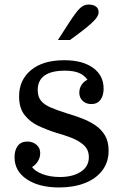

<svg xmlns="http://www.w3.org/2000/svg" viewBox="-20 -815 543 845"><path d="M244 -36Q300 -36 335.5 -59Q371 -82 371 -123Q371 -156 349 -176Q327 -196 294.5 -208.5Q262 -221 229 -230Q188 -243 150 -260.5Q112 -278 88 -309Q64 -340 64 -391Q64 -463 116.5 -506.5Q169 -550 263 -550Q343 -550 389.5 -516.5Q436 -483 436 -425Q436 -394 422 -375.5Q408 -357 382 -357Q359 -357 344 -371Q329 -385 329 -407Q329 -426 339 -441.5Q349 -457 365 -464Q350 -485 326.5 -494.5Q303 -504 266 -504Q206 -504 176 -482.5Q146 -461 146 -419Q146 -389 160.5 -371.5Q175 -354 203 -342Q231 -330 272 -317Q306 -307 339 -294.5Q372 -282 399 -264Q426 -246 442 -219Q458 -192 458 -152Q458 -101 430 -64.5Q402 -28 353 -9Q304 10 240 10Q152 10 98 -26Q44 -62 44 -123Q44 -155 58.5 -173.5Q73 -192 100 -192Q124 -192 140.5 -178Q157 -164 157 -141Q157 -122 146.5 -105Q136 -88 121 -80Q134 -61 167.5 -48.5Q201 -36 244 -36ZM235 -639 284 -715Q313 -760 330.5 -777.5Q348 -795 369 -795Q390 -795 402 -786.5Q414 -778 414 -760Q414 -745 393.5 -723.5Q373 -702 326 -667L288 -639Z"/></svg>

Font: Domine
Style: Regular
Weight: 400
Designer: Pablo Impallari, Rodrigo Fuenzalida, Brenda Gallo
Foundry: Pablo Impallari, Rodrigo Fuenzalida, Brenda Gallo
Version: Version 2.000;September 19, 2022;FontCreator 14.0.0.2877 64-